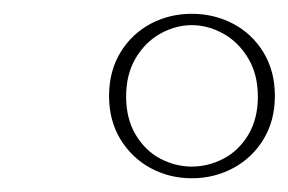

<svg xmlns="http://www.w3.org/2000/svg" viewBox="-20 -840 422 281"><path d="M343.3 -642.6Q357.4 -666 357.4 -698.7Q357.4 -731.4 343 -755.1Q328.6 -778.8 306.4 -791Q284.2 -803.2 260.7 -803.2Q237.3 -803.2 215.1 -791Q192.9 -778.8 178.7 -755.1Q164.6 -731.4 164.6 -698.7Q164.6 -666 178.7 -642.6Q192.9 -619.1 214.8 -607.7Q236.8 -596.2 260.7 -596.2Q284.7 -596.2 306.9 -607.7Q329.1 -619.1 343.3 -642.6ZM365.7 -763.2Q382.3 -735.8 382.3 -699.7Q382.3 -663.6 365.7 -636.2Q349.1 -608.9 321.3 -594Q293.5 -579.1 260.7 -579.1Q228 -579.1 200.4 -594Q172.9 -608.9 156.2 -636.2Q139.6 -663.6 139.6 -699.7Q139.6 -735.8 156.2 -763.2Q172.9 -790.5 200.4 -805.2Q228 -819.8 260.7 -819.8Q293.5 -819.8 321.3 -805.2Q349.1 -790.5 365.7 -763.2Z"/></svg>

Font: PlayfairDisplaySC-Italic
Style: Italic
Weight: 400
Italic angle: -14°
Designer: Claus Eggers Sørensen
Foundry: Claus Eggers Sørensen
Version: Version 1.004;PS 001.004;hotconv 1.0.70;makeotf.lib2.5.58329